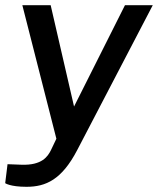

<svg xmlns="http://www.w3.org/2000/svg" viewBox="-38 -550 608 739"><path d="M64 169C139 169 200 141 259 28L550 -530H443L247 -140L157 -530H48L179 -16L158 28C146 52 124 87 44 84L-9 82L-18 155C-18 155 1 169 64 169Z"/></svg>

Font: Cheyenne Sans Medium
Style: Italic
Weight: 500
Italic angle: -8.13011°
Designer: The Public Sans project authors (U.S. Web Design System), Libre Franklin designed by Pablo Impallari and Rodrigo Fuenzal
Foundry: The Cheyenne Sans Project Authors
Version: Version 2.007